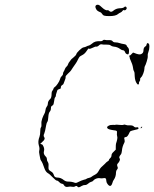

<svg xmlns="http://www.w3.org/2000/svg" viewBox="-20 -780 651 811"><path d="M575 -242Q578 -245 580 -245Q582 -243 577 -239Q575 -238 574 -238Q574 -240 575 -242ZM600 -594Q601 -598 602 -598Q603 -598 607 -596.5Q611 -595 611 -583Q611 -571 607 -561Q603 -551 604 -544Q605 -537 600 -521Q595 -505 592.5 -501.5Q590 -498 590 -490.5Q590 -483 585.5 -470.5Q581 -458 576 -453.5Q571 -449 572 -445Q573 -441 569.5 -436.5Q566 -432 567 -429.5Q568 -427 565.5 -424Q563 -421 559 -426Q550 -437 549 -458Q549 -475 546 -479Q543 -483 542 -493Q540 -508 531 -527Q528 -532 528 -536Q528 -540 526.5 -541.5Q525 -543 525 -544Q525 -545 527 -545Q530 -545 536 -552L542 -558L548 -556Q567 -548 575 -551Q586 -555 586 -567Q586 -579 594 -584Q598 -586 598 -588Q598 -590 600 -594ZM502 -594Q515 -592 515 -587Q515 -585 520 -580Q525 -575 525 -566Q525 -557 523.5 -553Q522 -549 516.5 -551Q511 -553 509 -558Q506 -568 498 -568Q495 -568 489 -572Q476 -582 461 -583Q452 -584 447.5 -588Q443 -592 430 -591.5Q417 -591 411 -592.5Q405 -594 400 -590Q392 -582 386 -583Q383 -584 372 -578.5Q361 -573 357 -574Q354 -576 352.5 -574Q351 -572 344 -562Q337 -552 327 -547Q319 -543 316.5 -540.5Q314 -538 310 -530Q305 -519 300 -512Q295 -505 288.5 -495.5Q282 -486 280 -482.5Q278 -479 267 -469Q256 -459 257 -454.5Q258 -450 253 -438.5Q248 -427 248 -425.5Q248 -424 242.5 -420.5Q237 -417 237 -411Q237 -407 236 -406Q235 -405 230 -403.5Q225 -402 223.5 -400.5Q222 -399 221 -395Q219 -388 217.5 -384Q216 -380 216 -376Q216 -372 213 -369Q210 -366 208.5 -352Q207 -338 203 -335.5Q199 -333 197 -331Q195 -329 195 -321.5Q195 -314 190 -308Q185 -302 184 -285.5Q183 -269 180 -265.5Q177 -262 175 -251Q170 -222 167 -216Q162 -207 167 -200Q171 -195 165 -187Q158 -180 154 -176Q150 -174 150.5 -173Q151 -172 157 -170Q160 -170 164 -160.5Q168 -151 166 -143Q162 -130 172 -120Q178 -115 178 -108Q178 -101 182 -95.5Q186 -90 185 -79Q184 -68 186 -64Q188 -60 195 -56Q205 -51 208 -39Q211 -30 222 -30Q237 -30 250 -19Q258 -13 267 -13Q284 -13 296 -8Q301 -6 306 -9Q326 -19 335 -21Q342 -22 345 -24.5Q348 -27 355.5 -28.5Q363 -30 367 -33.5Q371 -37 381 -42Q391 -47 396.5 -57.5Q402 -68 407 -73Q419 -85 422 -87Q431 -97 435.5 -99Q440 -101 440 -104Q440 -107 445.5 -112Q451 -117 451 -124Q451 -131 460 -139L469 -148V-158Q469 -168 470 -173Q478 -197 475 -204Q473 -211 474 -218Q475 -225 472.5 -227Q470 -229 459 -230Q438 -233 434 -238Q429 -244 439 -249Q446 -253 456.5 -252.5Q467 -252 468.5 -253Q470 -254 484 -252.5Q498 -251 502 -253Q506 -255 511 -252.5Q516 -250 528 -250.5Q540 -251 545 -246Q550 -241 556 -242Q564 -244 565 -239Q566 -236 561 -234L557 -233Q534 -228 530 -225Q528 -223 525 -216Q518 -201 511 -201Q502 -201 506 -190Q508 -183 505 -177Q496 -160 495 -143Q494 -132 490 -127Q481 -117 485 -111Q488 -108 485.5 -101.5Q483 -95 478 -90Q472 -85 477 -74Q479 -69 474.5 -64Q470 -59 470 -52Q470 -34 461 -21Q457 -16 455 -8Q448 16 434 -3Q429 -10 429 -16.5Q429 -23 426.5 -26Q424 -29 417 -27.5Q410 -26 404 -27Q400 -28 394.5 -27.5Q389 -27 383 -24Q377 -21 375 -18Q371 -13 365.5 -12Q360 -11 352.5 -4.5Q345 2 339 1.5Q333 1 324 6Q311 15 307 8Q303 3 296 8Q292 10 286 9Q276 7 268 9Q256 12 250 2Q248 -3 241.5 -4Q235 -5 230 -11Q225 -17 220.5 -17Q216 -17 202 -31.5Q188 -46 183 -48Q173 -54 168 -68Q160 -93 153 -102Q150 -107 150 -110Q150 -113 147 -125Q144 -137 146 -145.5Q148 -154 144 -166Q139 -183 147 -203Q150 -212 150 -225Q150 -238 153 -242Q156 -246 155 -256.5Q154 -267 158.5 -279.5Q163 -292 167 -298.5Q171 -305 172 -314.5Q173 -324 177.5 -329.5Q182 -335 182 -341Q182 -353 192 -362Q198 -366 198 -386Q198 -393 201.5 -397Q205 -401 206 -405.5Q207 -410 211 -412Q216 -415 223.5 -426Q231 -437 233 -444Q235 -453 240.5 -458Q246 -463 246 -468Q246 -473 249 -477.5Q252 -482 254 -488Q256 -494 261 -498.5Q266 -503 267.5 -508.5Q269 -514 274.5 -520.5Q280 -527 280 -528Q280 -529 290.5 -537.5Q301 -546 302.5 -551.5Q304 -557 315.5 -568Q327 -579 333.5 -580Q340 -581 345.5 -584Q351 -587 355 -587.5Q359 -588 369 -596Q381 -607 400 -606Q410 -605 414 -609Q418 -613 423 -611.5Q428 -610 440 -610.5Q452 -611 455.5 -606Q459 -601 467.5 -601Q476 -601 485 -598Q494 -595 502 -594ZM385 -757Q387 -760 393 -760Q399 -760 408 -751Q426 -734 434 -737Q437 -738 441 -734Q449 -726 459 -735Q470 -744 484 -745Q501 -745 506 -751Q508 -753 511 -752Q514 -751 515 -747Q516 -743 512 -739Q508 -735 504.5 -737Q501 -739 497.5 -734Q494 -729 488 -726.5Q482 -724 479 -721Q469 -712 442 -712Q426 -712 420 -714Q414 -716 410 -723Q407 -728 402 -729Q390 -734 387 -740Q380 -752 385 -757Z"/></svg>

Font: TT2020 Style D
Style: Italic
Weight: 400
Italic angle: -15°
Version: Version 0.2.000